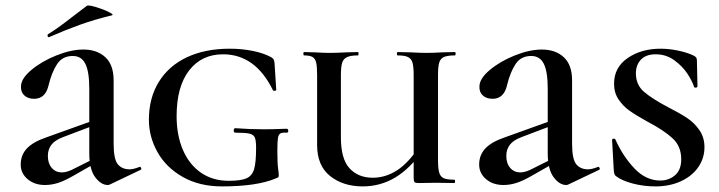

<svg xmlns="http://www.w3.org/2000/svg" viewBox="-20 -654 2570 686"><path d="M365 7Q341 7 320 -21Q299 -49 299 -107V-337Q299 -398 285 -426Q271 -454 240 -454Q203 -454 184 -425Q165 -396 154 -351Q143 -301 102 -301Q80 -301 67 -313Q54 -325 55 -345Q55 -373 92 -404Q129 -435 181.5 -456Q234 -477 278 -477Q327 -477 356.5 -449.5Q386 -422 386 -367V-141Q386 -85 401 -67Q416 -49 443 -49Q456 -49 477 -57L479 -58Q483 -58 484.5 -53Q486 -48 482 -47L373 5Q369 7 365 7ZM54 -66Q54 -100 76 -123.5Q98 -147 145 -163L326 -228L329 -211L205 -164Q176 -153 163.5 -136.5Q151 -120 151 -97Q151 -70 165 -54Q179 -38 201 -38Q221 -38 248 -53L336 -97L337 -80L242 -26Q211 -8 187.5 -0.5Q164 7 141 7Q103 7 78.5 -14Q54 -35 54 -66ZM155 -521Q151 -521 150 -525.5Q149 -530 152 -532Q184 -551 240 -595Q286 -630 290 -633Q295 -637 322 -629Q349 -621 369 -611Q389 -601 379 -599Q317 -584 265.5 -565.5Q214 -547 157 -522Z M512 -226Q512 -304 547.5 -361.5Q583 -419 648 -449.5Q713 -480 801 -480Q844 -480 883.5 -472Q923 -464 950 -449Q956 -445 958 -441Q960 -437 961 -427L967 -333Q967 -330 961.5 -329.5Q956 -329 955 -332Q892 -460 777 -460Q700 -460 655.5 -402Q611 -344 611 -239Q611 -171 633.5 -118.5Q656 -66 698 -37Q740 -8 797 -8Q841 -8 861 -17Q881 -26 888 -50Q895 -74 895 -126Q895 -152 890.5 -162.5Q886 -173 871.5 -176.5Q857 -180 821 -180Q815 -180 815 -188Q815 -191 816.5 -193.5Q818 -196 820 -196Q872 -192 925 -192Q949 -192 1005 -194Q1007 -194 1008.5 -191.5Q1010 -189 1010 -187Q1010 -180 1005 -180Q988 -181 981.5 -177Q975 -173 973 -160.5Q971 -148 971 -116Q971 -71 973.5 -53Q976 -35 976 -28Q976 -22 974 -20.5Q972 -19 964 -16Q897 12 773 12Q693 12 633.5 -21.5Q574 -55 543 -110Q512 -165 512 -226Z M1401 -456Q1398 -456 1398 -462Q1398 -468 1401 -468L1446 -467Q1484 -465 1505 -465Q1526 -465 1560 -467L1605 -468Q1608 -468 1608 -462Q1608 -456 1605 -456Q1579 -456 1566.5 -450.5Q1554 -445 1549.5 -431Q1545 -417 1545 -387V-81Q1545 -51 1549.5 -36.5Q1554 -22 1566 -17Q1578 -12 1603 -12Q1606 -12 1606 -6Q1606 0 1603 0L1538 -1L1477 0Q1465 0 1461.5 -3Q1458 -6 1458 -19V-385Q1458 -415 1454 -429.5Q1450 -444 1438 -450Q1426 -456 1401 -456ZM1276 12Q1206 12 1159.5 -25Q1113 -62 1113 -136V-387Q1113 -417 1109.5 -431Q1106 -445 1096.5 -450.5Q1087 -456 1066 -456Q1064 -456 1064 -462Q1064 -468 1066 -468L1105 -467Q1139 -465 1157 -465Q1180 -465 1218 -467L1259 -468Q1261 -468 1261 -462Q1261 -456 1259 -456Q1233 -456 1220 -450Q1207 -444 1202.5 -429.5Q1198 -415 1198 -385V-163Q1198 -86 1229 -52.5Q1260 -19 1312 -19Q1358 -19 1399.5 -46Q1441 -73 1481 -135L1495 -122Q1446 -52 1392.5 -20Q1339 12 1276 12Z M2003 7Q1979 7 1958 -21Q1937 -49 1937 -107V-337Q1937 -398 1923 -426Q1909 -454 1878 -454Q1841 -454 1822 -425Q1803 -396 1792 -351Q1781 -301 1740 -301Q1718 -301 1705 -313Q1692 -325 1693 -345Q1693 -373 1730 -404Q1767 -435 1819.5 -456Q1872 -477 1916 -477Q1965 -477 1994.5 -449.5Q2024 -422 2024 -367V-141Q2024 -85 2039 -67Q2054 -49 2081 -49Q2094 -49 2115 -57L2117 -58Q2121 -58 2122.5 -53Q2124 -48 2120 -47L2011 5Q2007 7 2003 7ZM1692 -66Q1692 -100 1714 -123.5Q1736 -147 1783 -163L1964 -228L1967 -211L1843 -164Q1814 -153 1801.5 -136.5Q1789 -120 1789 -97Q1789 -70 1803 -54Q1817 -38 1839 -38Q1859 -38 1886 -53L1974 -97L1975 -80L1880 -26Q1849 -8 1825.5 -0.5Q1802 7 1779 7Q1741 7 1716.5 -14Q1692 -35 1692 -66Z M2367 -271Q2410 -249 2435.5 -232Q2461 -215 2479 -189Q2497 -163 2497 -128Q2497 -89 2475 -57Q2453 -25 2413 -6.5Q2373 12 2322 12Q2279 12 2240 1.5Q2201 -9 2182 -24Q2174 -28 2173 -45L2167 -153V-154Q2167 -158 2172 -158.5Q2177 -159 2179 -155Q2206 -95 2247 -52Q2288 -9 2339 -9Q2370 -9 2392 -28Q2414 -47 2414 -85Q2414 -131 2383.5 -159.5Q2353 -188 2294 -219Q2254 -241 2230.5 -257.5Q2207 -274 2190.5 -298Q2174 -322 2174 -355Q2174 -413 2222.5 -446.5Q2271 -480 2340 -480Q2370 -480 2401.5 -473.5Q2433 -467 2455 -457Q2464 -453 2467 -449Q2470 -445 2470 -438L2472 -346Q2472 -342 2467 -341Q2462 -340 2460 -343Q2454 -363 2436.5 -390Q2419 -417 2389.5 -438.5Q2360 -460 2323 -460Q2288 -460 2270 -441Q2252 -422 2252 -392Q2252 -351 2281 -326Q2310 -301 2367 -271Z"/></svg>

Font: Cormorant Unicase SemiBold
Style: Regular
Weight: 600
Designer: Christian Thalmann (Catharsis Fonts)
Foundry: Catharsis Fonts
Version: Version 4.000